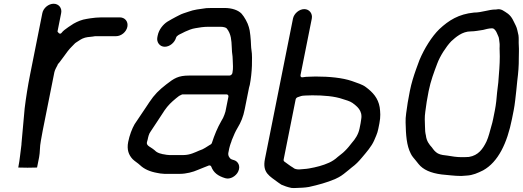

<svg xmlns="http://www.w3.org/2000/svg" viewBox="-20 -760 2723 1000"><path d="M487.5 -668.5C480.6 -668.5 473.7 -667.5 466.6 -666.6L450.8 -664.7C445.7 -663.6 437.3 -662.2 431.7 -661.6C406.6 -657.9 384.7 -648.7 363.2 -636.7L336.3 -619.1C321 -608.6 307.6 -598.4 302 -590.4C290.9 -574.5 279.5 -596 279.5 -596L298.6 -692C303.9 -718.2 285.9 -740.5 259.3 -740.5C232.7 -740.5 205.9 -718.2 200.6 -692L136.8 -372C124.8 -311.9 115.3 -251.4 108.4 -195.2C103.5 -133.3 96.9 -75.2 92 -13.6C92 -13.5 91.8 -7 91.6 -5.7C86.1 32.5 83.5 70.2 75.7 109L75 112.6C82.9 113.1 100.5 113.5 123.3 113.5C146.6 113.5 163.2 113.2 173 112.6L183.7 59C189.1 31.8 186.3 6 192.8 -26.8C195.6 -43.7 198.9 -62 202.5 -80L263.2 -384C265.9 -397.6 277.1 -414.8 279.5 -420.5C281.1 -426.9 284 -428.2 288.8 -434.1C306.6 -458.4 315.6 -469 332.3 -492.8C346.8 -512 357.8 -520.1 370.4 -534.2C371.4 -535.3 372.9 -536.5 374.4 -537.4C386.5 -544.6 396.7 -553.1 410 -559.2C427.4 -567.1 444.2 -567.4 461.9 -569.4L474 -571.3C474.5 -571.4 475.4 -571.5 476.1 -571.5H584.1C611.4 -571.5 638 -593.5 643.4 -620.5C648.8 -647.5 631 -669.5 603.7 -669.5H508.7C501.2 -669.5 494.2 -668.5 487.5 -668.5Z M1177.9 -2C1179.2 -8.7 1182.5 -14 1184.8 -21.6C1185.7 -25.7 1187.1 -30.3 1190.2 -37C1198.1 -56.6 1205.5 -74.3 1217.1 -93.7C1235.2 -123.3 1246.8 -151.6 1254.6 -191L1277.2 -304C1278.1 -308.5 1279.2 -312.5 1281 -317.9C1287 -348.7 1291.1 -386.8 1292.1 -417.9C1292.6 -444.1 1293.7 -477.6 1289.8 -498.6C1287.2 -513.9 1287.5 -533.2 1286.3 -547.6L1283.9 -575.4C1282.8 -585.5 1281.7 -593.6 1280.4 -601.3L1276.1 -618.9C1270.5 -640.9 1252.4 -672.9 1238.2 -688.7C1221.1 -706.6 1189.6 -718.5 1148.4 -718.5H1085.4C1075.7 -718.5 1066.6 -718.2 1054.5 -717.6C1019.9 -712.8 989.3 -709.7 962.1 -699.3C941.8 -692.5 927.1 -688.4 912.2 -680.2L896.3 -672.1C884.9 -666.5 864.4 -654.5 851.3 -646.8C829.9 -632.8 807.6 -606.6 801.3 -575L799.5 -566C794.3 -539.8 812.3 -516.5 838.1 -516.5C864.4 -516.5 890 -538.7 897.1 -564C900.2 -574.7 916.9 -581.7 924.1 -585.1L944 -595.1C958.4 -601.6 979 -610.6 998.4 -613.3C1017.4 -616.7 1040.3 -620.5 1063.9 -620.5H1128.9C1142 -620.5 1156.7 -617.1 1161 -611.8C1172.7 -597.2 1179 -581 1182.3 -564.6C1188.6 -533.2 1185.9 -495 1191 -467.5C1191.1 -467.1 1191.1 -466.5 1191.2 -466L1192.2 -445.8C1192.5 -423.9 1195.6 -406 1190.8 -382L1190.2 -379C1189.1 -373.6 1182.7 -366.5 1175.2 -366.5H965.2C908 -366.5 886.6 -351.9 846.5 -320.8C807.7 -290.8 784.1 -267.2 757.8 -227.7L740.5 -201.6C720.6 -173.1 701.4 -142.2 681 -113C667.5 -89.6 654.6 -55.5 647.7 -21C639.5 20.2 650.8 47.3 670.5 68.6C680.5 79 697.9 89.1 710.6 101.2C731 120.7 761.4 134.2 799 140.7L815 143.6C821 144.2 828.2 144.8 836.5 145.5H916.9C949.1 145.5 985.6 136.1 1010.5 124.8C1026.3 117.6 1054 108 1068.1 101.8C1073.6 100.7 1078.6 103.2 1080.3 107.8C1092.1 139.4 1115.3 156.6 1152.9 168C1180.1 176.4 1209.6 155.9 1220.1 134.5C1234.7 104.9 1219.8 80.3 1198.8 74C1194.8 72.8 1190.2 71.8 1185.1 69.4C1174.9 64.6 1166.6 49.8 1169.3 36L1174.1 12C1175 7.3 1177 2.7 1177.9 -2ZM1159.6 -268.5C1166.4 -268.5 1171 -262.8 1169.6 -256L1154.4 -180C1154.4 -179.6 1154.2 -178.9 1154 -178.4L1148.7 -162.2C1144.2 -149.8 1140.2 -141.6 1132.4 -129.2C1112.7 -94.9 1097.1 -57.4 1083.5 -15.4C1081.6 -9.8 1076.7 -6.7 1071.3 -4.3L1048.2 10.2C1039.6 15.5 1031 20 1016.7 24.6C996.4 33.3 969 47.5 936.5 47.5H861.5C856.8 47.5 852.3 47.1 847.6 46.3L832.1 43.5C830.1 43.4 826.5 43.2 821.1 41.1C809 38.9 794 32.6 785.4 22.6C779.8 17.9 772.4 12.5 763.5 6.9C759.4 4.3 742.3 -4.1 745.1 -18L745.7 -21C746.5 -25 747.5 -28.5 749.3 -33.9C751.4 -44.3 755 -63.2 765 -75.8C781.9 -102.6 805 -134.6 821.9 -162L836.5 -184.4C855.9 -212.1 870.3 -225.9 896.6 -247.8C905.8 -255.4 914.5 -262.5 921.9 -264.9C926.8 -266.4 925.3 -268.5 934.6 -268.5Z M1606.6 -263.5C1664.7 -263.5 1723.1 -259 1765.5 -243.9C1779.8 -239.1 1801.5 -234.1 1816.4 -223.5C1836.8 -207.8 1869.8 -185.4 1861.2 -138.6C1860.6 -133 1859.4 -124.7 1858.1 -118L1852.5 -90C1846.3 -59.2 1829 -34.4 1812.9 -16.4C1804.2 -4.7 1789.2 13.7 1776.7 25.7C1764 39.2 1747.7 49.3 1739 57.3C1725.2 70.3 1709.3 80.3 1694.2 87.2C1661.9 101.9 1626.7 110.8 1589.6 117.3L1574.9 119.4C1574.5 119.4 1573.7 119.5 1573.1 119.5C1557.9 119.5 1522.6 129.5 1505.4 112.4C1489.1 103.1 1476 91.7 1461.3 81.7C1458.5 79.9 1456.4 75.6 1457.3 71L1519.8 -242C1520.8 -247.2 1525.1 -252 1530.4 -253.7L1541.5 -257.5C1550.6 -261.3 1561.6 -262.5 1572.4 -262.5C1583 -262.5 1594.6 -263.5 1606.6 -263.5ZM1564.7 -712.5C1538.4 -712.5 1511.1 -689.4 1505.9 -663L1359.9 68C1345.3 141.1 1384.6 156.7 1428.7 190.4L1445.4 201.8C1459.7 208.2 1478.2 214.8 1497.4 218.7C1514.1 220.9 1533.1 217.6 1556.2 217.5C1566.4 216.9 1576.7 215.8 1588.8 213.8C1637.6 203 1682.9 190.5 1724.8 172.8L1744.3 163.1C1760.7 154.7 1780.5 138.1 1796.2 125.2L1811.8 112.2C1812 112 1812.4 111.7 1812.7 111.5C1832.3 97.3 1848.2 81.1 1865.4 60.3C1888.1 33.4 1915 2.9 1928.4 -27.8L1939.5 -53.8C1944.2 -64.7 1947.7 -76.2 1950.1 -88L1956.1 -118C1962.9 -152.4 1960.9 -176.8 1957.5 -201.8C1949.2 -249.1 1922.3 -279.1 1885.3 -306.5C1867 -320.6 1840.1 -327.7 1812.5 -338.1C1762.8 -354.9 1696.7 -361.4 1623.5 -361.5C1612.7 -360.9 1601.4 -360.5 1592 -360.5C1579.3 -360.5 1567.8 -359.5 1557.7 -357.7C1543.7 -355.2 1544.7 -366.5 1545.4 -370L1603.9 -663C1609.1 -689.4 1591.1 -712.5 1564.7 -712.5Z M2448.3 -694.5C2369.1 -686.5 2317.7 -654.6 2267.9 -607.9C2229.5 -570.7 2189.5 -506.9 2164.5 -446.7L2147 -399C2134.3 -363.1 2123 -327.9 2114.6 -286C2110.5 -265.6 2106.7 -245 2103.5 -225.6C2098.4 -186.5 2091 -151.9 2092.5 -121.9C2094 -57.1 2097.4 -2.7 2119.3 39.9C2126.2 54.7 2135.3 63.3 2146.4 77.2L2160 94.2C2184.1 124.2 2223.5 141.2 2279.6 148.6C2315.4 151.4 2344.2 156.4 2382.3 156.5C2391.5 155.9 2401.5 155.2 2410.3 154.5C2443.2 152.7 2468.2 141 2496.3 127.2C2575.2 83.5 2621.6 -15.5 2646.4 -140L2655.4 -185C2662 -217.9 2665.2 -255.8 2669 -287.9L2674 -337.9C2679.6 -382.1 2682.5 -417.7 2682.1 -457.5C2682.1 -481.4 2683.7 -501.2 2682.1 -521.7C2680.5 -543.1 2682.9 -559.5 2680.4 -576.3C2675.6 -595.6 2673.6 -612.4 2666.7 -625.7C2653.5 -651.4 2647.9 -670.6 2625.8 -688.4C2604.8 -702.1 2590.6 -716.5 2565.8 -710.8C2565.1 -710.7 2563.8 -710.5 2562.8 -710.5H2560.8C2524.8 -710.5 2491.5 -694.8 2448.3 -694.5ZM2398.3 58.5H2382.3C2361 58.5 2333 54.6 2310.1 50.4C2296.6 48.9 2275.1 47.2 2260.6 39.2C2246.6 31.4 2238 19.9 2229.6 7.9C2215.6 -7.3 2201.4 -25.3 2198.2 -54.6C2194.5 -69.9 2193.6 -81.9 2193.4 -103.3C2192.7 -128.2 2190.8 -148.4 2195.1 -178.1C2198.7 -209.8 2205.3 -249.3 2212.4 -285C2223.4 -340.2 2240.3 -383.4 2257.4 -429.1C2272.1 -468.6 2303.3 -516.7 2329.7 -544.5C2329.9 -544.7 2330.3 -545.1 2330.6 -545.4C2353.4 -566.1 2387.1 -596.5 2432.1 -596.5C2452.2 -596.5 2474.3 -601 2496 -604.2C2507 -607.1 2526.3 -612.5 2541.3 -612.5L2543.3 -612.5C2550.3 -612.5 2555 -608.1 2560 -601.8C2567.6 -592.4 2570.2 -580.4 2575.1 -571.5C2579.5 -563.5 2579.6 -550.6 2581 -542.5C2584.2 -526.5 2581 -511.1 2582.3 -497.3C2584.4 -457 2582 -412.6 2578.2 -369.5L2575.2 -329.6C2575.2 -329.4 2575.2 -329.2 2575.1 -329L2569 -278.3C2566.9 -250.6 2563.6 -215.9 2557.4 -185L2548.4 -140C2545.8 -127 2542.5 -114 2538.7 -101.7C2531.8 -78.1 2525 -47.2 2513.6 -22.7C2495 15.5 2471.4 49.5 2422.6 57.3C2422.1 57.4 2421.2 57.5 2420.5 57.5C2414 57.5 2406.2 58.5 2398.3 58.5Z"/></svg>

Font: Smoothie
Style: LightIt
Weight: 400
Foundry: Cannot Into Space Fonts
Version: Version 0.8